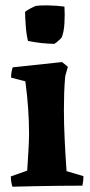

<svg xmlns="http://www.w3.org/2000/svg" viewBox="-20 -703 341 727"><path d="M27 4Q21 -15 21 -35L83 -57Q85 -89 87.5 -129.5Q90 -170 90 -197Q90 -244 86.5 -293.5Q83 -343 76 -395L22 -409Q22 -429 28 -448L215 -468L237 -450L227 -415Q224 -382 223 -351Q222 -320 222 -286Q222 -234 225 -172.5Q228 -111 232 -55L296 -36Q296 -27 295 -18Q294 -9 292 0Q258 0 209 0.5Q160 1 111 2Q62 3 27 4ZM86 -548Q80 -571 77.5 -605Q75 -639 75 -658Q80 -663 96 -671.5Q112 -680 119 -681Q132 -683 163.5 -682.5Q195 -682 224 -678Q226 -648 224 -615Q222 -582 214 -562Q214 -561 207.5 -554.5Q201 -548 194 -542.5Q187 -537 186 -537Q165 -537 137 -540Q109 -543 86 -548Z"/></svg>

Font: Labrada
Style: Bold
Weight: 700
Designer: Mercedes Jáuregui
Foundry: Omnibus-Type Team
Version: Version 1.000; ttfautohint (v1.8.4.7-5d5b)